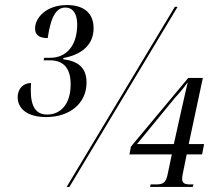

<svg xmlns="http://www.w3.org/2000/svg" viewBox="-20 -741 864 761"><path d="M163 -277C255 -277 323 -330 323 -414C323 -473 289 -499 231 -506V-511C302 -524 351 -562 351 -629C351 -686 316 -721 245 -721C164 -721 119 -671 119 -628C119 -600 139 -590 169 -590C182 -678 204 -711 239 -711C272 -711 286 -682 286 -644C286 -558 241 -512 180 -512H155L153 -502H177C235 -502 260 -467 260 -407C260 -325 218 -287 167 -287C111 -287 98 -336 103 -412C72 -412 50 -389 50 -356C50 -309 90 -277 163 -277ZM244 0H255L684 -714H673ZM575 0H744L747 -10H735C712 -10 702 -15 702 -32C702 -41 704 -51 706 -60L720 -129H781L789 -170H728L784 -432H726L499 -160L493 -129H661L644 -48C637 -16 626 -10 597 -10H577ZM523 -170 674 -354C692 -373 710 -395 724 -415C717 -385 707 -340 699 -305L669 -170Z"/></svg>

Font: Noto Serif Display ExtraCondensed Medium
Style: Italic
Weight: 500
Width: 2
Italic angle: -12°
Designer: Monotype Design Team
Foundry: Monotype Imaging Inc.
Version: Version 2.009